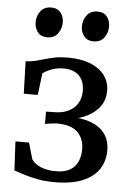

<svg xmlns="http://www.w3.org/2000/svg" viewBox="-55 -830 609 882"><g transform="rotate(5 249.0 -389.0)"><path d="M230 10Q188 10 152.8 3.5Q117.5 -3 89.8 -12Q62 -21 42 -27.5L35 -161H97.5L119.5 -85.5Q132.5 -65.5 161.8 -53Q191 -40.5 231.5 -40.5Q271 -40.5 295.8 -54.5Q320.5 -68.5 332 -93.8Q343.5 -119 343.5 -151Q343.5 -200 313.8 -229.8Q284 -259.5 217.5 -259.5Q211.5 -259.5 200 -258.2Q188.5 -257 177.8 -255.2Q167 -253.5 163 -252.5V-309.5L209 -310.5Q241.5 -311.5 267.2 -324.2Q293 -337 308 -361Q323 -385 323 -419Q323 -451 310.8 -472.2Q298.5 -493.5 277 -503.8Q255.5 -514 227.5 -514Q195.5 -514 170 -504Q144.5 -494 131 -483L118.5 -382.5H54L49.5 -532Q73.5 -532.5 94 -537.5Q114.5 -542.5 135.5 -549Q156.5 -555.5 182 -560.5Q207.5 -565.5 242 -565.5Q302.5 -565.5 345.8 -548.2Q389 -531 411.8 -500Q434.5 -469 434.5 -428Q434.5 -389 414 -359.2Q393.5 -329.5 357.5 -310.5Q321.5 -291.5 274.5 -285L275.5 -295Q330.5 -295 372 -279.5Q413.5 -264 436.2 -233Q459 -202 459 -155Q459 -107.5 434.5 -70Q410 -32.5 359.2 -11.2Q308.5 10 230 10ZM137.5 -650Q109.5 -650 94.5 -669Q79.5 -688 79.5 -714Q79.5 -743 96.2 -765.5Q113 -788 145 -788H146Q174.5 -788 189.2 -769.2Q204 -750.5 204 -724Q204 -695.5 187.5 -672.8Q171 -650 138.5 -650ZM351 -650Q323 -650 308 -669Q293 -688 293 -714Q293 -743 309.8 -765.5Q326.5 -788 358.5 -788H359.5Q388 -788 402.8 -769.2Q417.5 -750.5 417.5 -724Q417.5 -695.5 401 -672.8Q384.5 -650 352 -650Z"/></g></svg>

Font: Merriweather 24pt
Style: Regular
Weight: 400
Designer: Eben Sorkin
Foundry: Eben Sorkin
Version: Version 2.100